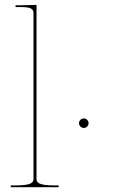

<svg xmlns="http://www.w3.org/2000/svg" viewBox="-20 -782 490 802"><path d="M310 -267.5C310 -256.5 319.5 -247.5 330 -247.5C341 -247.5 350 -257 350 -267.5C350 -278.5 340.5 -287.5 330 -287.5C319 -287.5 310 -278 310 -267.5ZM132.5 -35V-761.5L67.5 -760H45V-752.5H67.5C106 -752.5 120 -746 120 -727.5V-35C120 -20.5 113.5 -7.5 45 -7.5H25V0H225V-7.5H207.5C139 -7.5 132.5 -20.5 132.5 -35Z"/></svg>

Font: ZnikomitNo24
Style: Regular
Weight: 500
Designer: gluk
Foundry: gluk
Version: Version 0.55